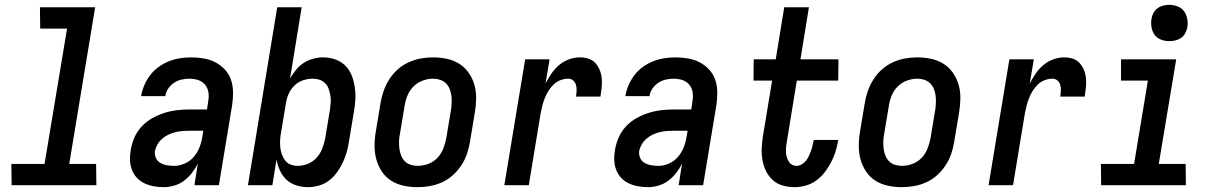

<svg xmlns="http://www.w3.org/2000/svg" viewBox="-20 -765 5040 793"><path d="M378 0H28L27 -88H164L257 -647H146L145 -735H373L266 -88H377Z M657 8Q636 8 616 4.5Q596 1 577.5 -7.5Q559 -16 545.5 -30.5Q532 -45 525 -63.5Q518 -82 517 -102.5Q516 -123 520 -145Q524 -171 535 -196.5Q546 -222 565 -242.5Q584 -263 609 -277Q634 -291 660 -299Q686 -307 712.5 -310Q739 -313 765 -313H835L840 -347Q841 -352 841.5 -358Q842 -364 842 -369Q842 -385 836.5 -399Q831 -413 819.5 -422.5Q808 -432 793.5 -436Q779 -440 763 -440Q747 -440 730.5 -436.5Q714 -433 699.5 -423.5Q685 -414 675 -399.5Q665 -385 663 -369V-368H563V-369Q567 -392 576.5 -414Q586 -436 601 -455.5Q616 -475 636.5 -489.5Q657 -504 679 -512.5Q701 -521 724 -524.5Q747 -528 770 -528Q796 -528 822 -523.5Q848 -519 870 -507.5Q892 -496 909 -477.5Q926 -459 934 -435.5Q942 -412 942.5 -385.5Q943 -359 939 -332L884 0H783L797 -89Q787 -69 772.5 -50.5Q758 -32 740 -18.5Q722 -5 700 1.5Q678 8 657 8ZM700 -80Q722 -80 744 -90Q766 -100 781 -118Q796 -136 804.5 -158Q813 -180 816 -202L820 -225H765Q750 -225 735.5 -224Q721 -223 706 -219.5Q691 -216 677 -209.5Q663 -203 651 -193Q639 -183 631 -169.5Q623 -156 620 -142Q618 -126 624 -112.5Q630 -99 642.5 -92Q655 -85 670 -82.5Q685 -80 700 -80Z M1252 8Q1227 8 1203.5 0.5Q1180 -7 1163 -23Q1146 -39 1136 -61Q1126 -83 1122 -107L1105 0H1004L1125 -735H1226L1178 -441Q1189 -460 1203 -477Q1217 -494 1235 -505.5Q1253 -517 1273.5 -522.5Q1294 -528 1314 -528Q1341 -528 1365 -519.5Q1389 -511 1406.5 -493.5Q1424 -476 1433 -452.5Q1442 -429 1445.5 -403.5Q1449 -378 1447.5 -351.5Q1446 -325 1441 -299L1421 -179Q1418 -157 1411.5 -135Q1405 -113 1395 -92Q1385 -71 1371 -52Q1357 -33 1338.5 -19Q1320 -5 1297 1.5Q1274 8 1252 8ZM1210 -80Q1231 -80 1252 -88.5Q1273 -97 1288 -114Q1303 -131 1311 -151.5Q1319 -172 1323 -193L1343 -313Q1345 -328 1346 -342.5Q1347 -357 1344.5 -371Q1342 -385 1337.5 -398Q1333 -411 1323 -421Q1313 -431 1300 -435.5Q1287 -440 1272 -440Q1252 -440 1232 -433.5Q1212 -427 1196.5 -412Q1181 -397 1172.5 -378Q1164 -359 1161 -339L1141 -219Q1138 -204 1137 -188Q1136 -172 1137.5 -157Q1139 -142 1144 -128Q1149 -114 1157.5 -102.5Q1166 -91 1180 -85.5Q1194 -80 1210 -80Z M1705 8Q1675 8 1647 2Q1619 -4 1596 -18.5Q1573 -33 1557.5 -56Q1542 -79 1534.5 -106Q1527 -133 1527 -162.5Q1527 -192 1532 -221L1552 -341Q1556 -366 1565 -391Q1574 -416 1588.5 -438.5Q1603 -461 1623.5 -479Q1644 -497 1668.5 -508Q1693 -519 1718 -523.5Q1743 -528 1768 -528Q1798 -528 1826 -522Q1854 -516 1877 -501.5Q1900 -487 1916 -464Q1932 -441 1939.5 -414Q1947 -387 1946.5 -357.5Q1946 -328 1941 -299L1921 -179Q1917 -154 1908.5 -129Q1900 -104 1885 -81.5Q1870 -59 1850 -41Q1830 -23 1805.5 -12Q1781 -1 1755.5 3.5Q1730 8 1705 8ZM1705 -80Q1727 -80 1748.5 -88Q1770 -96 1786 -112.5Q1802 -129 1810.5 -150.5Q1819 -172 1823 -193L1843 -313Q1845 -328 1845.5 -343Q1846 -358 1844 -372Q1842 -386 1836.5 -399Q1831 -412 1821 -421.5Q1811 -431 1797.5 -435.5Q1784 -440 1769 -440Q1747 -440 1725.5 -432Q1704 -424 1687.5 -407.5Q1671 -391 1662.5 -369.5Q1654 -348 1651 -327L1631 -207Q1628 -192 1628 -177Q1628 -162 1630 -148Q1632 -134 1637.5 -121Q1643 -108 1652.5 -98.5Q1662 -89 1676 -84.5Q1690 -80 1705 -80Z M2063 0 2149 -520H2250L2233 -420Q2244 -441 2257.5 -461Q2271 -481 2289.5 -496.5Q2308 -512 2330.5 -520Q2353 -528 2376 -528Q2394 -528 2411 -522.5Q2428 -517 2439.5 -504Q2451 -491 2457.5 -474.5Q2464 -458 2465.5 -440Q2467 -422 2465 -403.5Q2463 -385 2460 -366H2359Q2361 -378 2361.5 -390.5Q2362 -403 2359 -414Q2356 -425 2347.5 -432.5Q2339 -440 2327 -440Q2311 -440 2295 -434Q2279 -428 2266.5 -416Q2254 -404 2245 -389.5Q2236 -375 2230 -359.5Q2224 -344 2220 -328.5Q2216 -313 2213 -297L2164 0Z M2657 8Q2636 8 2616 4.5Q2596 1 2577.5 -7.5Q2559 -16 2545.5 -30.5Q2532 -45 2525 -63.5Q2518 -82 2517 -102.5Q2516 -123 2520 -145Q2524 -171 2535 -196.5Q2546 -222 2565 -242.5Q2584 -263 2609 -277Q2634 -291 2660 -299Q2686 -307 2712.5 -310Q2739 -313 2765 -313H2835L2840 -347Q2841 -352 2841.5 -358Q2842 -364 2842 -369Q2842 -385 2836.5 -399Q2831 -413 2819.5 -422.5Q2808 -432 2793.5 -436Q2779 -440 2763 -440Q2747 -440 2730.5 -436.5Q2714 -433 2699.5 -423.5Q2685 -414 2675 -399.5Q2665 -385 2663 -369V-368H2563V-369Q2567 -392 2576.5 -414Q2586 -436 2601 -455.5Q2616 -475 2636.5 -489.5Q2657 -504 2679 -512.5Q2701 -521 2724 -524.5Q2747 -528 2770 -528Q2796 -528 2822 -523.5Q2848 -519 2870 -507.5Q2892 -496 2909 -477.5Q2926 -459 2934 -435.5Q2942 -412 2942.5 -385.5Q2943 -359 2939 -332L2884 0H2783L2797 -89Q2787 -69 2772.5 -50.5Q2758 -32 2740 -18.5Q2722 -5 2700 1.5Q2678 8 2657 8ZM2700 -80Q2722 -80 2744 -90Q2766 -100 2781 -118Q2796 -136 2804.5 -158Q2813 -180 2816 -202L2820 -225H2765Q2750 -225 2735.5 -224Q2721 -223 2706 -219.5Q2691 -216 2677 -209.5Q2663 -203 2651 -193Q2639 -183 2631 -169.5Q2623 -156 2620 -142Q2618 -126 2624 -112.5Q2630 -99 2642.5 -92Q2655 -85 2670 -82.5Q2685 -80 2700 -80Z M3262 8Q3237 8 3213.5 1.5Q3190 -5 3172.5 -20.5Q3155 -36 3144.5 -57Q3134 -78 3129.5 -102Q3125 -126 3126 -151Q3127 -176 3131 -202L3169 -432H3092L3093 -520H3184L3219 -735H3321L3286 -520H3443L3442 -432H3271L3231 -187Q3229 -176 3227.5 -165Q3226 -154 3226 -142.5Q3226 -131 3228.5 -120.5Q3231 -110 3236 -100.5Q3241 -91 3250 -85.5Q3259 -80 3270 -80Q3281 -80 3291 -86Q3301 -92 3308.5 -101Q3316 -110 3320.5 -120Q3325 -130 3329 -140.5Q3333 -151 3335.5 -162Q3338 -173 3340 -183L3341 -187H3442L3441 -181Q3437 -158 3430 -136Q3423 -114 3411.5 -92.5Q3400 -71 3385 -52Q3370 -33 3350.5 -19Q3331 -5 3308 1.5Q3285 8 3262 8Z M3705 8Q3675 8 3647 2Q3619 -4 3596 -18.5Q3573 -33 3557.5 -56Q3542 -79 3534.5 -106Q3527 -133 3527 -162.5Q3527 -192 3532 -221L3552 -341Q3556 -366 3565 -391Q3574 -416 3588.5 -438.5Q3603 -461 3623.5 -479Q3644 -497 3668.5 -508Q3693 -519 3718 -523.5Q3743 -528 3768 -528Q3798 -528 3826 -522Q3854 -516 3877 -501.5Q3900 -487 3916 -464Q3932 -441 3939.5 -414Q3947 -387 3946.5 -357.5Q3946 -328 3941 -299L3921 -179Q3917 -154 3908.5 -129Q3900 -104 3885 -81.5Q3870 -59 3850 -41Q3830 -23 3805.5 -12Q3781 -1 3755.5 3.5Q3730 8 3705 8ZM3705 -80Q3727 -80 3748.5 -88Q3770 -96 3786 -112.5Q3802 -129 3810.5 -150.5Q3819 -172 3823 -193L3843 -313Q3845 -328 3845.5 -343Q3846 -358 3844 -372Q3842 -386 3836.5 -399Q3831 -412 3821 -421.5Q3811 -431 3797.5 -435.5Q3784 -440 3769 -440Q3747 -440 3725.5 -432Q3704 -424 3687.5 -407.5Q3671 -391 3662.5 -369.5Q3654 -348 3651 -327L3631 -207Q3628 -192 3628 -177Q3628 -162 3630 -148Q3632 -134 3637.5 -121Q3643 -108 3652.5 -98.5Q3662 -89 3676 -84.5Q3690 -80 3705 -80Z M4063 0 4149 -520H4250L4233 -420Q4244 -441 4257.5 -461Q4271 -481 4289.5 -496.5Q4308 -512 4330.5 -520Q4353 -528 4376 -528Q4394 -528 4411 -522.5Q4428 -517 4439.5 -504Q4451 -491 4457.5 -474.5Q4464 -458 4465.5 -440Q4467 -422 4465 -403.5Q4463 -385 4460 -366H4359Q4361 -378 4361.5 -390.5Q4362 -403 4359 -414Q4356 -425 4347.5 -432.5Q4339 -440 4327 -440Q4311 -440 4295 -434Q4279 -428 4266.5 -416Q4254 -404 4245 -389.5Q4236 -375 4230 -359.5Q4224 -344 4220 -328.5Q4216 -313 4213 -297L4164 0Z M4878 0H4528L4527 -88H4664L4721 -432H4610V-520H4838L4766 -88H4877ZM4809 -595Q4792 -595 4775 -601.5Q4758 -608 4748.5 -621.5Q4739 -635 4736 -652.5Q4733 -670 4736 -688Q4738 -701 4744.5 -712.5Q4751 -724 4761.5 -731.5Q4772 -739 4784.5 -742Q4797 -745 4810 -745Q4827 -745 4844 -738.5Q4861 -732 4870.5 -718.5Q4880 -705 4883.5 -687.5Q4887 -670 4884 -652Q4881 -639 4875 -627.5Q4869 -616 4858 -608.5Q4847 -601 4834.5 -598Q4822 -595 4809 -595Z"/></svg>

Font: Iosevka Semibold Oblique
Style: Regular
Weight: 600
Italic angle: -9°
Monospace: yes
Designer: Belleve Invis
Foundry: Belleve Invis
Version: Version 32.5.0; ttfautohint (v1.8.4)